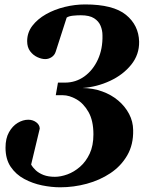

<svg xmlns="http://www.w3.org/2000/svg" viewBox="-20 -608 665 849"><path d="M246.1 220.2Q208 220.2 166 211.7Q124 203.1 87.2 183.3Q50.3 163.6 27.3 129.6Q4.4 95.7 4.4 44.9Q4.4 3.9 19.8 -23.4Q35.2 -50.8 58.3 -64.7Q81.5 -78.6 105 -78.6Q125 -78.6 140.1 -67.4Q155.3 -56.2 155.8 -39.6L117.7 119.6Q125 132.8 138.4 145.3Q151.9 157.7 172.6 165.8Q193.4 173.8 222.7 173.8Q248.5 173.8 278.1 163.1Q307.6 152.3 333.7 129.6Q359.9 106.9 376.5 71.5Q393.1 36.1 393.1 -13.7Q393.1 -74.7 371.3 -112.8Q349.6 -150.9 318.1 -168.9Q286.6 -187 257.3 -187H226.6L236.3 -242.7H267.1Q314.9 -242.7 353 -270Q391.1 -297.4 412.8 -344.7Q434.6 -392.1 433.1 -452.1Q433.1 -473.6 424.8 -493.9Q416.5 -514.2 396 -527.3Q375.5 -540.5 336.9 -540.5Q320.3 -540.5 302.2 -538.6Q284.2 -536.6 274.9 -530.3L226.1 -378.9Q221.2 -363.8 208 -355.2Q194.8 -346.7 180.2 -346.7Q163.6 -346.7 144.8 -355.5Q126 -364.3 113 -381.8Q100.1 -399.4 100.1 -425.8Q100.1 -463.9 123 -493.9Q146 -523.9 183.6 -545.2Q221.2 -566.4 266.4 -577.4Q311.5 -588.4 356.4 -588.4Q480.5 -588.4 536.9 -542.5Q593.3 -496.6 595.2 -423.8Q596.2 -366.7 560.3 -322Q524.4 -277.3 466.8 -250.5Q409.2 -223.6 344.7 -218.8Q391.6 -218.3 432.1 -203.6Q472.7 -189 502.9 -163.3Q533.2 -137.7 550.8 -104.2Q568.4 -70.8 568.8 -32.7Q570.3 31.2 542.7 78.9Q515.1 126.5 468.3 157.7Q421.4 189 363.5 204.6Q305.7 220.2 246.1 220.2Z"/></svg>

Font: Gelasio
Style: Italic
Weight: 400
Italic angle: -8.5°
Designer: Eben Sorkin
Foundry: Eben Sorkin
Version: Version 1.008